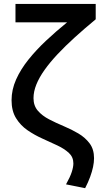

<svg xmlns="http://www.w3.org/2000/svg" viewBox="-20 -740 514 980"><path d="M414.5 220.5 317 201Q338 163.5 346.2 138Q354.5 112.5 354.5 94Q354.5 62 331.8 40.8Q309 19.5 273 2.5Q237 -14.5 196.8 -32.5Q156.5 -50.5 120.5 -75.2Q84.5 -100 61.8 -137Q39 -174 39 -228.5Q39 -282 62 -333.8Q85 -385.5 125 -435.5Q165 -485.5 216 -533.2Q267 -581 322.5 -626H59V-720H468.5V-641.5Q411 -594 362 -549.5Q313 -505 274 -463.5Q235 -422 207.5 -383.2Q180 -344.5 165.5 -308.5Q151 -272.5 151 -239Q151 -200.5 173.2 -174.8Q195.5 -149 230.8 -130.8Q266 -112.5 305.5 -96Q345 -79.5 380 -58.8Q415 -38 437.5 -8Q460 22 460 67.5Q460 88 455 112Q450 136 440 163.2Q430 190.5 414.5 220.5Z"/></svg>

Font: Geologica Roman
Style: Regular
Weight: 400
Designer: Sindre Bremnes, Frode Helland
Foundry: Monokrom Skriftforlag AS
Version: Version 1.010;gftools[0.9.28]